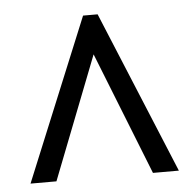

<svg xmlns="http://www.w3.org/2000/svg" viewBox="-41 -755 549 539"><g transform="rotate(-5 234.0 -485.5)"><path d="M24 -257H97L232 -603L369 -257H442L253 -714H212Z"/></g></svg>

Font: Noto Serif Khmer Condensed ExtraBold
Style: Regular
Weight: 800
Width: 3
Designer: Danh Hong and the Monotype Design Team
Foundry: Monotype Imaging Inc.
Version: Version 2.004